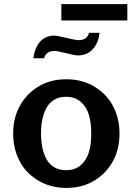

<svg xmlns="http://www.w3.org/2000/svg" viewBox="-20 -898 638 932"><path d="M598.1 -798.8H277.8V-877.9H598.1ZM244.1 -725.1Q255.9 -725.1 302.2 -714.1Q348.6 -703.1 360.8 -703.1Q403.3 -703.1 412.1 -738.8H462.9Q459 -691.9 431.2 -660.4Q403.3 -628.9 356.9 -628.9Q344.7 -628.9 300.8 -639.9Q256.8 -650.9 245.1 -650.9Q204.1 -650.9 193.8 -615.2H142.1Q147.5 -663.1 173.3 -694.1Q199.2 -725.1 244.1 -725.1ZM560.1 -250Q560.1 -174.3 529.1 -117.2Q498 -60.1 443.8 -24.9Q383.3 14.2 301.8 14.2Q222.2 14.2 161.1 -24.4Q100.1 -63 71.8 -123Q43.9 -180.2 43.9 -249Q43.9 -324.7 75 -381.8Q106 -439 160.2 -474.1Q220.7 -513.2 301.8 -513.2Q381.8 -513.2 442.9 -474.6Q503.9 -436 532.2 -376Q560.1 -318.8 560.1 -250ZM300.8 -71.8Q343.8 -71.8 372.1 -96.4Q400.4 -121.1 411.6 -159.7Q422.9 -198.2 422.9 -250Q422.9 -301.8 411.6 -340.3Q400.4 -378.9 372.1 -403.6Q343.8 -428.2 300.8 -428.2Q268.1 -428.2 244.1 -414.3Q220.2 -400.4 206.3 -375.5Q192.4 -350.6 185.8 -319.3Q179.2 -288.1 179.2 -250Q179.2 -211.9 185.8 -180.7Q192.4 -149.4 206.3 -124.5Q220.2 -99.6 244.1 -85.7Q268.1 -71.8 300.8 -71.8Z"/></svg>

Font: Perun
Style: Bold
Weight: 700
Foundry: Copyright (c) Stefan Peev, Context Ltd, 2016
Version: Version 1.0000